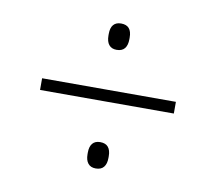

<svg xmlns="http://www.w3.org/2000/svg" viewBox="-56 -583 609 542"><g transform="rotate(10 249.0 -312.0)"><path d="M57 -295.5V-329H440.5V-295.5ZM250 -104.5Q235.5 -104.5 228 -113.8Q220.5 -123 220.5 -140V-145Q220.5 -162 228 -171Q235.5 -180 250 -180Q265.5 -180 273 -171Q280.5 -162 280.5 -145V-140Q280.5 -123 273 -113.8Q265.5 -104.5 250 -104.5ZM250 -444.5Q235.5 -444.5 228 -453.8Q220.5 -463 220.5 -480.5V-485Q220.5 -502.5 228 -511.2Q235.5 -520 250 -520Q265.5 -520 273 -511.2Q280.5 -502.5 280.5 -485V-480.5Q280.5 -463 273 -453.8Q265.5 -444.5 250 -444.5Z"/></g></svg>

Font: Anek Telugu ExtraLight
Style: Regular
Weight: 250
Version: Version 1.003